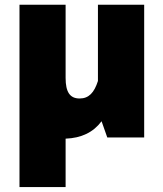

<svg xmlns="http://www.w3.org/2000/svg" viewBox="-20 -575 681 803"><path d="M389.6 -555.2V-236.3C374 -187.5 351.6 -163.1 313 -163.1C272.5 -163.1 254.4 -189.9 254.4 -249V-555.2H61.5V207.5H254.4V4.9C320.3 2.4 370.1 -21.5 404.8 -67.9L428.7 0H583V-555.2Z"/></svg>

Font: Estedad Black
Style: Regular
Weight: 900
Designer: Amin Abedi
Version: Version 7.3